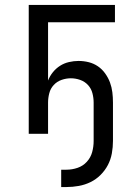

<svg xmlns="http://www.w3.org/2000/svg" viewBox="-20 -540 540 775"><path d="M227 215V145H248Q271 145 293 137.5Q315 130 330.5 113Q346 96 352 74Q358 52 358 29V-126Q358 -145 353 -164Q348 -183 335 -197Q322 -211 303.5 -217.5Q285 -224 266 -224Q247 -224 228.5 -217.5Q210 -211 197 -197Q184 -183 179 -164Q174 -145 174 -126V0H96V-520H444V-450H174V-215Q181 -233 193.5 -248.5Q206 -264 222.5 -274.5Q239 -285 258.5 -289.5Q278 -294 297 -294Q318 -294 338 -289Q358 -284 375 -272.5Q392 -261 404.5 -243.5Q417 -226 424 -207Q431 -188 433.5 -167.5Q436 -147 436 -126V29Q436 54 431.5 79Q427 104 415.5 126Q404 148 386 166Q368 184 345.5 195Q323 206 298 210.5Q273 215 248 215Z"/></svg>

Font: Iosevka Custom
Style: Regular
Weight: 400
Monospace: yes
Designer: Belleve Invis
Foundry: Belleve Invis
Version: Version 32.5.0; ttfautohint (v1.8.4)